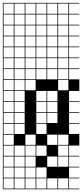

<svg xmlns="http://www.w3.org/2000/svg" viewBox="-20 -1025 578 1352"><path d="M0 307.7V-1004.8H538.5V-1000H466.3V-927.9H538.5V-923.1H466.3V-851H538.5V-846.2H466.3V-774H538.5V-769.2H466.3V-697.1H538.5V-692.3H466.3V-620.2H538.5V-615.4H466.3V-543.3H538.5V-538.5H466.3V-466.3H538.5V-384.6H466.3V-312.5H538.5V-307.7H466.3V-235.6H538.5V-230.8H466.3V-158.7H538.5V-153.8H466.3V-81.7H538.5V0H466.3V72.1H538.5V76.9H466.3V149H538.5V153.8H466.3V226H538.5V230.8H466.3V302.9H538.5V307.7ZM389.4 -927.9H461.5V-1000H389.4ZM312.5 -927.9H384.6V-1000H312.5ZM235.6 -927.9H307.7V-1000H235.6ZM158.7 -927.9H230.8V-1000H158.7ZM81.7 -927.9H153.8V-1000H81.7ZM4.8 -927.9H76.9V-1000H4.8ZM389.4 -851H461.5V-923.1H389.4ZM312.5 -851H384.6V-923.1H312.5ZM235.6 -851H307.7V-923.1H235.6ZM158.7 -851H230.8V-923.1H158.7ZM81.7 -851H153.8V-923.1H81.7ZM4.8 -851H76.9V-923.1H4.8ZM389.4 -774H461.5V-846.2H389.4ZM312.5 -774H384.6V-846.2H312.5ZM235.6 -774H307.7V-846.2H235.6ZM158.7 -774H230.8V-846.2H158.7ZM4.8 -774H76.9V-846.2H4.8ZM81.7 -774H153.8V-846.2H81.7ZM158.7 -697.1H230.8V-769.2H158.7ZM389.4 -697.1H461.5V-769.2H389.4ZM235.6 -697.1H307.7V-769.2H235.6ZM81.7 -697.1H153.8V-769.2H81.7ZM4.8 -697.1H76.9V-769.2H4.8ZM312.5 -697.1H384.6V-769.2H312.5ZM235.6 -620.2H307.7V-692.3H235.6ZM81.7 -620.2H153.8V-692.3H81.7ZM389.4 -620.2H461.5V-692.3H389.4ZM4.8 -620.2H76.9V-692.3H4.8ZM158.7 -620.2H230.8V-692.3H158.7ZM312.5 -620.2H384.6V-692.3H312.5ZM158.7 -543.3H230.8V-615.4H158.7ZM235.6 -543.3H307.7V-615.4H235.6ZM81.7 -543.3H153.8V-615.4H81.7ZM389.4 -543.3H461.5V-615.4H389.4ZM312.5 -543.3H384.6V-615.4H312.5ZM4.8 -543.3H76.9V-615.4H4.8ZM235.6 -466.3H307.7V-538.5H235.6ZM81.7 -466.3H153.8V-538.5H81.7ZM389.4 -466.3H461.5V-538.5H389.4ZM312.5 -466.3H384.6V-538.5H312.5ZM158.7 -466.3H230.8V-538.5H158.7ZM4.8 -466.3H76.9V-538.5H4.8ZM81.7 -389.4H153.8V-461.5H81.7ZM389.4 -389.4H461.5V-461.5H389.4ZM158.7 -389.4H230.8V-461.5H158.7ZM4.8 -389.4H76.9V-461.5H4.8ZM235.6 -312.5H307.7V-384.6H235.6ZM312.5 -312.5H384.6V-384.6H312.5ZM81.7 -312.5H153.8V-384.6H81.7ZM4.8 -312.5H76.9V-384.6H4.8ZM235.6 -235.6H307.7V-307.7H235.6ZM312.5 -235.6H384.6V-307.7H312.5ZM81.7 -235.6H153.8V-307.7H81.7ZM4.8 -235.6H76.9V-307.7H4.8ZM235.6 -158.7H307.7V-230.8H235.6ZM81.7 -158.7H153.8V-230.8H81.7ZM4.8 -158.7H76.9V-230.8H4.8ZM312.5 -158.7H384.6V-230.8H312.5ZM4.8 -81.7H76.9V-153.8H4.8ZM235.6 -81.7H307.7V-153.8H235.6ZM81.7 -81.7H153.8V-153.8H81.7ZM76.9 -76.9H4.8V-4.8H76.9ZM312.5 -4.8H384.6V-76.9H312.5ZM158.7 -4.8H230.8V-76.9H158.7ZM389.4 -4.8H461.5V-76.9H389.4ZM235.6 72.1H307.7V0H235.6ZM158.7 72.1H230.8V0H158.7ZM4.8 72.1H76.9V0H4.8ZM389.4 72.1H461.5V0H389.4ZM81.7 72.1H153.8V0H81.7ZM312.5 149H384.6V76.9H312.5ZM4.8 149H76.9V76.9H4.8ZM389.4 149H461.5V76.9H389.4ZM158.7 149H230.8V76.9H158.7ZM81.7 149H153.8V76.9H81.7ZM235.6 226H307.7V153.8H235.6ZM81.7 226H153.8V153.8H81.7ZM158.7 226H230.8V153.8H158.7ZM4.8 226H76.9V153.8H4.8ZM312.5 302.9H384.6V230.8H312.5ZM235.6 302.9H307.7V230.8H235.6ZM389.4 302.9H461.5V230.8H389.4ZM158.7 302.9H230.8V230.8H158.7ZM81.7 302.9H153.8V230.8H81.7ZM4.8 302.9H76.9V230.8H4.8Z"/></svg>

Font: Jacquarda Bastarda 9 Charted
Style: Regular
Weight: 400
Designer: Sarah Cadigan-Fried
Version: Version 1.000; ttfautohint (v1.8.4.7-5d5b)